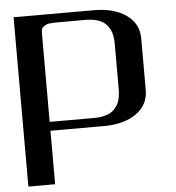

<svg xmlns="http://www.w3.org/2000/svg" viewBox="-55 -843 818 894"><g transform="rotate(-5 354.0 -396.0)"><path d="M375 -750H250Q235.8 -750 228.8 -749.8Q221.7 -749.5 210 -748.5Q198.2 -747.6 192.1 -744.9Q186 -742.2 179.2 -737.8Q172.4 -733.4 169.4 -726.1Q166.5 -718.8 166.5 -708.5V-291.5H375Q399.9 -291.5 419.9 -296.4Q439.9 -301.3 452.6 -308.8Q465.3 -316.4 474.6 -328.1Q483.9 -339.8 488.8 -350.3Q493.7 -360.8 496.3 -375.5Q499 -390.1 499.5 -399.9Q500 -409.7 500 -422.9V-618.7Q500 -631.8 499.5 -641.6Q499 -651.4 496.3 -666Q493.7 -680.7 488.8 -691.2Q483.9 -701.7 474.6 -713.4Q465.3 -725.1 452.6 -732.7Q439.9 -740.2 419.9 -745.1Q399.9 -750 375 -750ZM41.5 -791.5H416.5Q510.3 -791.5 567.6 -751.2Q625 -710.9 625 -641.6V-399.9Q625 -330.6 567.6 -290.3Q510.3 -250 416.5 -250H166.5V0H41.5Z"/></g></svg>

Font: Gputeks
Style: Bold
Weight: 600
Width: 8
Version: Version 0.9